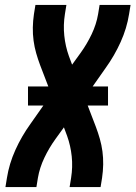

<svg xmlns="http://www.w3.org/2000/svg" viewBox="-20 -755 547 775"><path d="M2 0 8 -37Q17 -94 42 -149.5Q67 -205 103 -255L155 -329H93V-406H175L142 -492Q133 -516 126 -540.5Q119 -565 115.5 -591Q112 -617 112.5 -644Q113 -671 117 -698L123 -735H248L242 -698Q235 -654 239.5 -611Q244 -568 258 -529L271 -494L305 -541Q331 -577 350 -617Q369 -657 376 -698L382 -735H507L501 -698Q492 -641 467 -585.5Q442 -530 406 -480L354 -406H416V-329H334L367 -243Q376 -219 383 -194.5Q390 -170 393.5 -144Q397 -118 396.5 -91Q396 -64 392 -37L386 0H261L267 -37Q274 -81 269.5 -124Q265 -167 251 -206L238 -241L204 -194Q178 -158 159 -118Q140 -78 133 -37L127 0Z"/></svg>

Font: Iosevka Term Curly Extrabold
Style: Italic
Weight: 800
Italic angle: -9°
Designer: Belleve Invis
Foundry: Belleve Invis
Version: Version 32.3.0